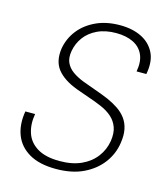

<svg xmlns="http://www.w3.org/2000/svg" viewBox="-109 -797 781 894"><g transform="rotate(15 282.0 -350.0)"><path d="M243 12Q163 12 113.5 -17Q64 -46 45 -96Q26 -146 37 -210H84Q75 -160 88.5 -118.5Q102 -77 142 -52.5Q182 -28 250 -28Q311 -28 354.5 -48Q398 -68 424 -102.5Q450 -137 457 -180Q463 -219 453 -246.5Q443 -274 421.5 -293Q400 -312 370 -325Q340 -338 307 -349Q274 -360 242 -372Q176 -397 145.5 -435.5Q115 -474 124 -537Q133 -587 163.5 -626Q194 -665 244 -688.5Q294 -712 360 -712Q420 -712 463.5 -690.5Q507 -669 527.5 -627.5Q548 -586 536 -524H489Q498 -573 483 -606Q468 -639 434 -655.5Q400 -672 352 -672Q300 -672 262 -654Q224 -636 201.5 -606Q179 -576 172 -538Q166 -504 176.5 -481Q187 -458 209.5 -442Q232 -426 261.5 -414.5Q291 -403 324.5 -391.5Q358 -380 391 -366Q420 -353 443 -337.5Q466 -322 482 -300.5Q498 -279 504 -250Q510 -221 504 -183Q496 -129 463 -85Q430 -41 375 -14.5Q320 12 243 12Z"/></g></svg>

Font: DM Sans 10pt ExtraLight
Style: Italic
Weight: 250
Italic angle: -10°
Version: Version 4.004;gftools[0.9.30]